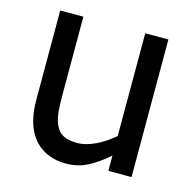

<svg xmlns="http://www.w3.org/2000/svg" viewBox="-88 -632 733 735"><g transform="rotate(15 279.0 -264.5)"><path d="M491.2 -545.4H399.4V-138.2C354.5 -99.1 300.8 -72.3 257.8 -72.3C210.4 -72.3 187.5 -84 171.9 -112.8C164.6 -126.5 160.2 -142.6 157.7 -160.6C155.3 -178.7 154.3 -203.1 154.3 -234.9V-545.4H62.5V-191.4C62.5 -121.6 79.1 -69.3 111.8 -33.7C142.6 -1 185.1 15.1 233.9 15.1C263.7 15.1 291.5 9.3 316.9 -3.4C341.8 -15.6 369.6 -34.7 399.4 -60.5V0H491.2Z"/></g></svg>

Font: SG Kara SemiBold
Style: Regular
Weight: 400
Designer: Damoon Khanjanzadeh
Version: Version 1.000